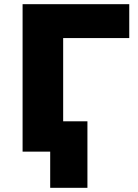

<svg xmlns="http://www.w3.org/2000/svg" viewBox="-20 -725 660 918"><path d="M220 173V0H107V-145H398V173ZM88 0V-705H598V-543H282V0Z"/></svg>

Font: Nunito Sans 6pt Black
Style: Regular
Weight: 900
Version: Version 3.101;gftools[0.9.27]